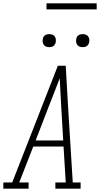

<svg xmlns="http://www.w3.org/2000/svg" viewBox="-54 -1128 598 1148"><path d="M-34 0V-37H19L292 -735H339L353 -490L381 -37H428V0H277V-37H339L326 -252H145L61 -37H117V0ZM159 -288H324L312 -490Q310 -533 307.5 -575.5Q305 -618 303 -660Q287 -618 270.5 -575.5Q254 -533 237 -490ZM440 -846Q431 -846 422.5 -849Q414 -852 408.5 -859Q403 -866 401.5 -875.5Q400 -885 402 -895Q403 -901 406 -907Q409 -913 415 -917Q421 -921 427.5 -922.5Q434 -924 440 -924Q450 -924 458.5 -921Q467 -918 472.5 -911Q478 -904 479.5 -894.5Q481 -885 479 -875Q478 -869 474.5 -863Q471 -857 465.5 -853Q460 -849 453.5 -847.5Q447 -846 440 -846ZM240 -846Q231 -846 222.5 -849Q214 -852 208.5 -859Q203 -866 201.5 -875.5Q200 -885 202 -895Q203 -901 206 -907Q209 -913 215 -917Q221 -921 227.5 -922.5Q234 -924 240 -924Q250 -924 258.5 -921Q267 -918 272.5 -911Q278 -904 279.5 -894.5Q281 -885 279 -875Q278 -869 274.5 -863Q271 -857 265.5 -853Q260 -849 253.5 -847.5Q247 -846 240 -846ZM224 -1072V-1108H524V-1072Z"/></svg>

Font: Iosevka Slab XLtObl
Style: Regular
Weight: 200
Italic angle: -9°
Monospace: yes
Designer: Belleve Invis
Foundry: Belleve Invis
Version: Version 11.1.1; ttfautohint (v1.8.3)